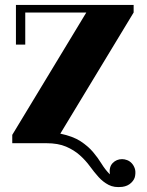

<svg xmlns="http://www.w3.org/2000/svg" viewBox="-20 -523 599 783"><path d="M479 239Q446 243 423 231Q400 219 382 199Q364 179 346.5 155Q329 131 305.5 110Q282 89 249.5 75Q217 61 169 61H30V27L332 -472H83V-341H45V-503H525V-472L226 22Q278 33 308.5 53Q339 73 359 96.5Q379 120 394 144.5Q409 169 428 188Q424 158 439.5 142Q455 126 478 126Q488 126 498.5 130Q509 134 517 142.5Q525 151 529.5 163.5Q534 176 531 194Q529 209 515 222.5Q501 236 479 239Z"/></svg>

Font: Cafe24 ClassicType
Style: Regular
Weight: 400
Designer: Cafe24 thkim, hmlim, mnelim & 4IR
Foundry: Cafe24
Version: Version 1.000